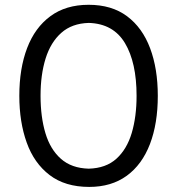

<svg xmlns="http://www.w3.org/2000/svg" viewBox="-20 -754 725 786"><path d="M345.2 11.2Q246.6 11.2 183.1 -37.4Q119.6 -85.9 89.4 -170.2Q59.1 -254.4 59.1 -361.8Q59.1 -473.6 91.1 -557.4Q123 -641.1 186.3 -687.7Q249.5 -734.4 342.8 -734.4Q437.5 -734.4 500.2 -687.5Q563 -640.6 594.5 -556.6Q626 -472.7 626 -361.8Q626 -248 593.8 -164.1Q561.5 -80.1 498.8 -34.4Q436 11.2 345.2 11.2ZM343.3 -63.5Q413.6 -65.4 456.5 -104.2Q499.5 -143.1 519.3 -209.7Q539.1 -276.4 539.1 -361.8Q539.1 -498 491.5 -577.6Q443.8 -657.2 343.3 -660.2Q274.4 -658.2 231 -619.6Q187.5 -581.1 166.7 -514.6Q146 -448.2 146 -361.8Q146 -275.4 166 -208.7Q186 -142.1 229.5 -103.8Q272.9 -65.4 343.3 -63.5Z"/></svg>

Font: Pinar DS2-Regular
Style: Regular
Weight: 400
Designer: Amin Abedi
Version: Version 2.000